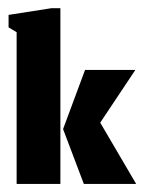

<svg xmlns="http://www.w3.org/2000/svg" viewBox="-20 -457 358 477"><path d="M188.3 0H318.3L229 -152.3L316.3 -283.3H191.3L136.7 -136.3ZM21.3 0H130V-436.7H108.3L1.3 -420V-389L21.3 -377Z"/></svg>

Font: Jomhuria
Style: Regular
Weight: 400
Designer: Arabic design by Kourosh Beigpour, Latin design by Eben Sorkin, engineering by Lasse Fister and Khaled Hosney
Version: Version 1.0000